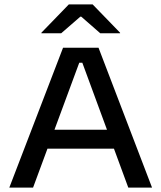

<svg xmlns="http://www.w3.org/2000/svg" viewBox="-20 -857 737 877"><path d="M22.5 0 268 -639H430L674.5 0H566L356 -570.5H342L131 0ZM173 -178V-264.5H523.5V-178ZM294.5 -837H403L528.5 -707.5V-705H438L351 -781H347L259.5 -705H169V-707.5Z"/></svg>

Font: Anek Gujarati SemiExpanded Medium
Style: Regular
Weight: 500
Width: 6
Designer: Mrunmayee Ghaisas (Gujarati), Yesha Goshar (Latin)
Foundry: Ek Type
Version: Version 1.003